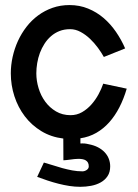

<svg xmlns="http://www.w3.org/2000/svg" viewBox="-20 -534 540 751"><path d="M228 93Q233.5 92.8 240.6 92Q247.7 91.2 255.4 90.2Q263.2 89.2 271.2 88.2Q279.2 87.3 286.9 87.3Q295.3 87.3 302.8 88.7Q310.3 90 315.6 93.4Q321 96.7 324.1 102.3Q327.2 108 327.2 116.8Q327.2 121.5 324.9 125Q322.5 128.6 318.7 131.1Q314.8 133.6 310.6 134.9Q306.4 136.2 302.8 136.2Q282.3 136.2 262.5 132.5Q242.7 128.7 223.6 123.5Q204.6 118.3 186.6 112.3Q168.6 106.3 151.6 101.8L125.4 157.8Q145.5 165.4 166.5 172.3Q187.4 179.2 208.6 184.6Q229.8 190 251.4 193.4Q273 196.7 294.2 196.7Q315.3 196.7 336.2 192.8Q357 188.9 373.7 179.6Q390.4 170.4 400.7 155Q411 139.6 411 116.8Q411 101.3 405.6 87.2Q400.1 73 389.5 61.7Q378.9 50.4 363.3 42.2Q347.7 34 326.9 30.1Q322.9 29.2 319.1 28.4Q315.3 27.6 311.4 27.3Q307.5 27.1 303.3 27Q299.1 27 294.5 27.1V6.9Q328.7 1.8 356.8 -14.4Q385 -30.6 407.4 -55.8Q429.9 -81 447 -114.3Q464.1 -147.7 475.7 -187.2L383.8 -206.7Q377.1 -186.9 365.4 -165.2Q353.7 -143.5 337.5 -125.3Q321.4 -107.1 301 -95.3Q280.6 -83.5 255.9 -83.5Q224 -83.5 199.1 -98.2Q174.1 -113 157 -136.3Q139.8 -159.6 131 -188.8Q122.1 -218 122.1 -247.1Q122.1 -266.6 125.5 -287.1Q128.9 -307.5 136 -326.8Q143.2 -346 154.1 -362.9Q164.9 -379.8 179.6 -392.5Q194.2 -405.3 212.8 -412.6Q231.4 -419.9 254.4 -419.9Q275.3 -419.9 295.3 -409.1Q315.2 -398.3 332.3 -382Q349.3 -365.7 363.2 -346.8Q377.1 -327.8 386.2 -311.2L469.5 -344.6Q454.6 -379 433.4 -409.7Q412.3 -440.4 385.1 -463.7Q357.9 -486.9 324.5 -500.5Q291.1 -514.2 251.7 -514.2Q216.4 -514.2 185.5 -503.4Q154.7 -492.6 129.2 -473.7Q103.6 -454.9 83.8 -429.3Q64 -403.8 50.3 -374Q36.7 -344.2 29.5 -311.9Q22.3 -279.6 22.3 -247.1Q22.3 -200.8 36.4 -157.4Q50.5 -114.1 77 -79.2Q103.5 -44.3 141.6 -21.1Q179.7 2.1 227.6 7.9Z"/></svg>

Font: Saysettha
Style: Regular
Weight: 400
Designer: John M. Durdin
Foundry: Lao Script for Windows
Version: Version 2.201